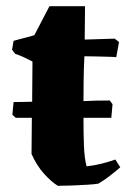

<svg xmlns="http://www.w3.org/2000/svg" viewBox="-20 -589 412 621"><path d="M167 12Q146 -1 122.5 -27Q99 -53 82 -91Q82 -120 82.5 -149.5Q83 -179 83 -208H31L20 -218L24 -259Q54 -259 84 -260Q84 -292 84.5 -325Q85 -358 85 -390Q72 -397 58 -403.5Q44 -410 29 -415L19 -428L24 -457L91 -475L140 -569H255L254 -461L351 -464L365 -453L356 -404Q348 -405 328.5 -405.5Q309 -406 287.5 -406.5Q266 -407 253 -407Q251 -371 250.5 -330Q250 -289 250 -262Q269 -263 290 -263.5Q311 -264 335 -264L344 -252L340 -208H250Q250 -157 251.5 -117.5Q253 -78 260 -51Q286 -54 308 -59.5Q330 -65 353 -73L369 -48Q358 -38 337.5 -22Q317 -6 298 5Q287 7 263 8.5Q239 10 212 11Q185 12 167 12Z"/></svg>

Font: Labrada ExtraBold
Style: Regular
Weight: 800
Designer: Mercedes Jáuregui
Foundry: Omnibus-Type Team
Version: Version 1.000; ttfautohint (v1.8.4.7-5d5b)